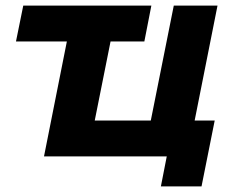

<svg xmlns="http://www.w3.org/2000/svg" viewBox="-20 -558 839 685"><path d="M137 0 244 -538H400L318 -128H518L600 -538H756L649 0ZM554 107 582 -36 610 0H494L519 -128H746L699 107ZM520 -538 495 -410H37L63 -538Z"/></svg>

Font: MOST Montserrat
Style: Bold Italic
Weight: 700
Italic angle: -11.3°
Designer: Julieta Ulanovsky
Foundry: Julieta Ulanovsky
Version: Version 8.000;March 11, 2024;FontCreator 15.0.0.2926 64-bit